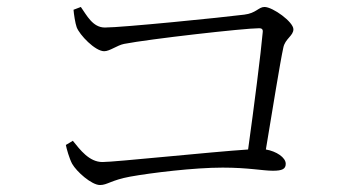

<svg xmlns="http://www.w3.org/2000/svg" viewBox="-20 -626 1040 551"><path d="M169 -210C171 -199 179 -171 187 -156C200 -133 243 -95 267 -95C288 -95 299 -109 353 -119C414 -130 537 -145 619 -145C693 -145 734 -136 763 -136C790 -136 800 -141 800 -156C800 -174 773 -192 743 -197C763 -317 784 -448 793 -489C798 -515 822 -523 822 -542C822 -563 763 -606 739 -606C722 -606 715 -588 681 -584C619 -576 330 -547 281 -547C246 -547 229 -582 212 -606L191 -598C192 -585 196 -559 200 -548C208 -526 253 -479 279 -479C295 -479 316 -496 336 -500C408 -514 681 -545 724 -545C731 -545 735 -542 734 -534C729 -476 709 -319 692 -197C585 -190 310 -161 274 -161C236 -161 210 -196 189 -222Z"/></svg>

Font: Noto Serif SC Light
Style: Regular
Weight: 300
Designer: Ryoko NISHIZUKA 西塚涼子 (kana & ideographs); Frank Grießhammer (Latin, Greek & Cyrillic); Wenlong ZHANG 张文龙 (bopomofo); San
Foundry: Adobe
Version: Version 2.001;hotconv 1.1.0;makeotfexe 2.6.0